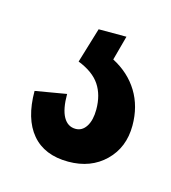

<svg xmlns="http://www.w3.org/2000/svg" viewBox="-47 -41 250 280"><g transform="rotate(15 77.5 99.0)"><path d="M78 198Q42 198 23 175.5Q4 153 4 111L51 103Q51 126 57.5 137.5Q64 149 76 149Q86 149 92 139.5Q98 130 98 114Q98 92 88 77Q78 62 55 53L71 0H113L103 37Q128 50 141.5 72Q155 94 155 123Q155 156 133.5 177Q112 198 78 198Z"/></g></svg>

Font: Pathway Extreme Condensed Medium
Style: Regular
Weight: 500
Width: 3
Version: Version 1.001;gftools[0.9.26]